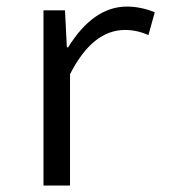

<svg xmlns="http://www.w3.org/2000/svg" viewBox="-20 -573 540 593"><path d="M114.3 0V-541H180.7L186.5 -426.8H190.4Q268.6 -552.7 372.1 -552.7Q414.1 -552.7 458 -535.2L438.5 -464.8Q402.3 -480.5 366.2 -480.5Q265.6 -480.5 196.3 -343.8V0Z"/></svg>

Font: Gen Shin Gothic Monospace Normal
Style: Regular
Weight: 350
Designer: [Source Han Sans]
Ryoko NISHIZUKA  (kana & ideographs); Paul D. Hunt (Latin, Greek & Cyrillic); Wenlong ZHANG  (bopomofo
Version: Version 1.002.20150607